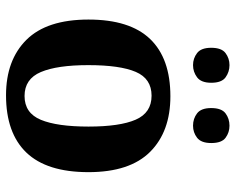

<svg xmlns="http://www.w3.org/2000/svg" viewBox="-94 -696 800 653"><g transform="rotate(90 306.5 -370.0)"><path d="M304.6 10Q185 10 116 -59.3Q47 -128.7 47 -270.3Q47 -411 113.1 -480Q179.2 -549 308 -549Q428 -549 497 -480Q566 -411 566 -270.3Q566 -128.7 499.5 -59.3Q433 10 304.6 10ZM307 -53Q365 -53 388 -108.5Q411 -164 411 -270.5Q411 -377 387.5 -431Q364 -485 306 -485Q248 -485 225 -431.2Q202 -377.5 202 -270Q202 -164 225.5 -108.5Q249 -53 307 -53ZM408 -626Q384 -626 366 -639.8Q348 -653.6 348 -687.7Q348 -723 366 -736.5Q384 -750 408 -750Q431 -750 449 -736.7Q467 -723.4 467 -688Q467 -653.7 449 -639.8Q431 -626 408 -626ZM202 -626Q179 -626 161 -639.8Q143 -653.6 143 -687.7Q143 -723 161 -736.5Q179 -750 202 -750Q225 -750 243.5 -736.7Q262 -723.4 262 -688Q262 -653.7 243.5 -639.8Q225 -626 202 -626Z"/></g></svg>

Font: Noto Serif Vithkuqi
Style: Regular
Weight: 400
Version: Version 1.005